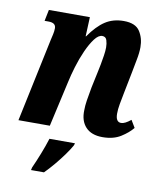

<svg xmlns="http://www.w3.org/2000/svg" viewBox="-85 -615 761 904"><g transform="rotate(10 295.0 -162.5)"><path d="M429 10Q376 10 348.5 -19.5Q321 -49 323 -100Q323 -122 327 -147.5Q331 -173 338 -211L355 -291Q358 -304 362 -325.5Q366 -347 369.5 -369.5Q373 -392 373 -409Q373 -427 368 -443Q363 -459 346 -459Q328 -459 309.5 -434.5Q291 -410 274 -372Q257 -334 244.5 -292.5Q232 -251 225 -218L176 0H26L110 -398Q113 -411 116.5 -426.5Q120 -442 120 -456Q120 -482 85 -482H66L77 -536H273L269 -444H271Q308 -497 345.5 -521.5Q383 -546 434 -546Q490 -546 511 -513.5Q532 -481 532 -438Q532 -411 525 -376Q518 -341 513 -313L493 -212Q487 -182 482.5 -157Q478 -132 478 -111Q478 -71 504 -71Q522 -71 550 -94L571 -59Q551 -34 516 -12Q481 10 429 10ZM128 208Q143 175 158.5 135.5Q174 96 185 61H307L304 71Q293 91 274 117.5Q255 144 232 171.5Q209 199 187 221H125Z"/></g></svg>

Font: Noto Serif ExtraCondensed ExtraBold
Style: Italic
Weight: 800
Width: 2
Italic angle: -12°
Designer: Monotype Design Team
Foundry: Monotype Imaging Inc.
Version: Version 2.013